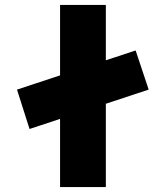

<svg xmlns="http://www.w3.org/2000/svg" viewBox="-20 -760 667 780"><path d="M100 -236 49 -396 531 -555 584 -396ZM224 0V-740H410V0Z"/></svg>

Font: Lexend Peta ExtraBold
Style: Regular
Weight: 800
Version: Version 1.007